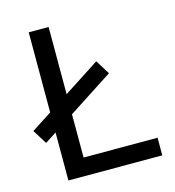

<svg xmlns="http://www.w3.org/2000/svg" viewBox="-107 -805 815 895"><g transform="rotate(-15 300.5 -357.5)"><path d="M566 0H113V-715H209V-85H566ZM425 -434 58 -196 15 -265 382 -503Z"/></g></svg>

Font: Wix Madefor Display Medium
Style: Regular
Weight: 500
Designer: Dalton Maag Ltd
Foundry: Dalton Maag Ltd
Version: Version 3.100